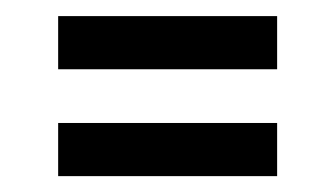

<svg xmlns="http://www.w3.org/2000/svg" viewBox="-20 -293 423 242"><path d="M53.3 -71H329.3V-138H53.3ZM53.3 -205.7H329.3V-272.7H53.3Z"/></svg>

Font: Jomhuria
Style: Regular
Weight: 400
Designer: Arabic design by Kourosh Beigpour, Latin design by Eben Sorkin, engineering by Lasse Fister and Khaled Hosney
Version: Version 1.0000